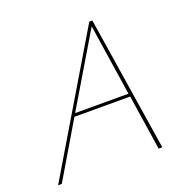

<svg xmlns="http://www.w3.org/2000/svg" viewBox="-119 -771 864 883"><g transform="rotate(-20 312.5 -329.0)"><path d="M510 0 469 -270H196L36 0H18L410 -658H425L528 0ZM205 -285H466L413 -634Z"/></g></svg>

Font: EauTestInfant Thin
Style: Italic
Weight: 250
Italic angle: -12°
Designer: Christian Thalmann (Catharsis Fonts)
Version: Version 0.001;PS 000.001;hotconv 1.0.88;makeotf.lib2.5.64775